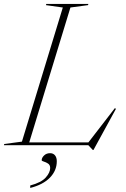

<svg xmlns="http://www.w3.org/2000/svg" viewBox="-63 -735 640 972"><path d="M293.5 -697 85 -14H384.5L518.5 -187.5L524 -184L410 24.5H407L384 0H-43L-41.5 -6L48 -18L255 -697L169.5 -709L171.5 -715H384.5L382.5 -709ZM148 76Q148 64 160 52.2Q172 40.5 190.5 40.5Q206.5 40.5 215.5 51.5Q224.5 62.5 224.5 81.5Q224.5 128.5 189.8 164.2Q155 200 90 216.5V204Q146 189 168.5 163.8Q191 138.5 191 115.5Q191 100 180.2 93Q169.5 86 158.8 83Q148 80 148 76Z"/></svg>

Font: Newsreader Display ExtraLight
Style: Italic
Weight: 275
Italic angle: -17°
Designer: Hugues Gentile
Foundry: Production Type
Version: Version 1.002